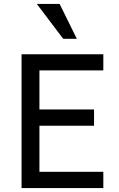

<svg xmlns="http://www.w3.org/2000/svg" viewBox="-20 -950 603 970"><path d="M88.9 0V-675.8H502V-594.2H179.2V-397H455.1V-314.9H179.2V-82H502V0ZM299.3 -753.9 166 -930.2H281.2L368.2 -753.9Z"/></svg>

Font: ClearSansRegular
Style: Regular
Weight: 400
Foundry: Intel Corporation
Version: Version 1.00